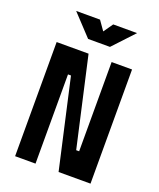

<svg xmlns="http://www.w3.org/2000/svg" viewBox="-162 -997 909 1096"><g transform="rotate(20 293.0 -449.0)"><path d="M328.1 0 206.1 -542H188V0H64V-693.4H257.8L379.9 -151.4H397.9V-693.4H522V0ZM226.6 -771.5 107.9 -898.4H252.9L293 -841.3L333 -898.4H478L359.4 -771.5Z"/></g></svg>

Font: Cascadia Mono PL
Style: Bold
Weight: 700
Monospace: yes
Designer: Aaron Bell
Foundry: Saja Typeworks
Version: Version 2404.023; ttfautohint (v1.8.4)